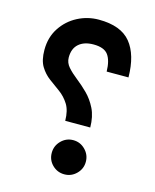

<svg xmlns="http://www.w3.org/2000/svg" viewBox="-104 -743 658 814"><g transform="rotate(15 225.5 -336.5)"><path d="M38.6 -488.8Q38.6 -543.9 65.7 -585.2Q92.8 -626.5 136.2 -649.2Q179.7 -671.9 229 -671.9Q326.2 -671.9 369.1 -619.4Q412.1 -566.9 413.1 -467.8H317.4Q316.4 -516.1 298.8 -540.3Q281.2 -564.5 234.4 -564.5Q193.4 -564.5 169.9 -543.9Q146.5 -523.4 146.5 -484.4Q146.5 -460.9 163.1 -442.1Q179.7 -423.3 204.1 -404.3Q228.5 -385.3 252.9 -361.1Q277.3 -336.9 294.2 -303Q311 -269 311.5 -220.7H201.7Q201.2 -266.1 184.3 -292.7Q167.5 -319.3 143.3 -336.9Q119.1 -354.5 95.2 -372.1Q71.3 -389.6 54.9 -416.5Q38.6 -443.4 38.6 -488.8ZM181.6 -75.2Q181.6 -106 203.6 -128.2Q225.6 -150.4 256.3 -150.4Q287.1 -150.4 309.1 -128.2Q331.1 -106 331.1 -75.2Q331.1 -44.4 309.1 -22.5Q287.1 -0.5 256.3 -0.5Q225.6 -0.5 203.6 -22Q181.6 -43.5 181.6 -75.2Z"/></g></svg>

Font: Vazir Medium WOL
Style: Medium-WOL
Weight: 500
Designer: Saber Rastikerdar
Foundry: Saber Rastikerdar
Version: Version 27.0.1